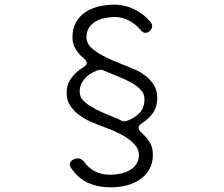

<svg xmlns="http://www.w3.org/2000/svg" viewBox="-20 -768 962 824"><path d="M455 36Q401 36 358.5 17Q316 -2 285 -47Q277 -59 281 -69.5Q285 -80 299 -85L301 -86Q327 -94 343 -71Q382 -18 454 -18Q474 -18 495.5 -22.5Q517 -27 535 -36.5Q553 -46 564.5 -62.5Q576 -79 576 -103Q576 -127 559.5 -146Q543 -165 519 -180Q495 -195 469 -206Q443 -217 424 -224Q399 -233 371 -245Q343 -257 320 -274Q297 -291 281.5 -314.5Q266 -338 266 -369Q266 -406 286.5 -433.5Q307 -461 337 -479Q366 -495 340 -517Q324 -530 314 -544Q291 -572 291 -608Q291 -646 306.5 -673Q322 -700 347.5 -716.5Q373 -733 405.5 -740.5Q438 -748 471 -748Q516 -748 557.5 -727.5Q599 -707 627 -672Q635 -662 632.5 -651Q630 -640 620 -633Q613 -627 604 -627Q593 -627 584 -639Q563 -664 534 -679.5Q505 -695 472 -695Q451 -695 429.5 -690.5Q408 -686 390.5 -676Q373 -666 362 -649.5Q351 -633 351 -608Q351 -575 388 -550Q424 -523 502 -493Q528 -483 555 -471.5Q582 -460 604 -443Q626 -426 640.5 -403Q655 -380 655 -348Q655 -311 637.5 -285Q620 -259 590 -240Q561 -221 587 -199Q610 -178 623 -157Q636 -136 636 -103Q636 -66 620 -39.5Q604 -13 578 4Q552 21 520 28.5Q488 36 455 36ZM526 -250Q558 -261 579 -283.5Q600 -306 600 -341Q600 -365 586.5 -380Q573 -395 554 -407Q523 -426 467 -448L424 -466Q419 -468 412.5 -468.5Q406 -469 401 -467Q385 -461 373.5 -454.5Q362 -448 354 -441Q339 -427 330.5 -411Q322 -395 322 -375Q322 -352 337.5 -336.5Q353 -321 372 -310Q403 -291 459 -269L488 -257L502 -250Q514 -245 526 -250Z"/></svg>

Font: Higure Gothic
Style: Regular
Weight: 400
Designer: Yoshimichi Ohira
Foundry: Positype
Version: Version 1.000